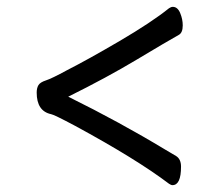

<svg xmlns="http://www.w3.org/2000/svg" viewBox="-20 -518 640 560"><path d="M483 22Q479 22 473 18Q378 -54 199 -151Q137 -184 129 -185Q87 -194 87 -248Q87 -261 92 -269.5Q97 -278 114 -283.5Q131 -289 175 -313Q236 -344 329 -398.5Q422 -453 473 -494Q479 -498 484 -498Q498 -498 505.5 -480Q513 -462 513 -444Q513 -422 501 -416Q467 -397 379.5 -344.5Q292 -292 179 -236Q329 -162 463 -81Q479 -72 493.5 -63Q508 -54 508 -32Q508 22 483 22Z"/></svg>

Font: LXGW WenKai TC
Style: Bold
Weight: 700
Designer: LXGW / Fontworks Inc.
Foundry: LXGW / Fontworks Inc.
Version: Version 1.330;April 28, 2024